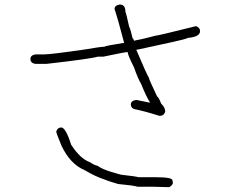

<svg xmlns="http://www.w3.org/2000/svg" viewBox="-20 -648 1040 829"><path d="M496.1 -628.4H498Q521.5 -628.4 521.5 -597.2Q525.4 -588.9 537.1 -534.7Q544.9 -517.6 552.7 -481.9Q556.2 -481.9 558.6 -472.2Q608.4 -481.9 650.4 -493.7Q661.1 -493.7 826.2 -535.2Q843.8 -528.8 843.8 -513.7Q843.8 -488.8 791 -484.4Q785.2 -479 669.9 -454.6L580.1 -435.1L568.4 -433.1Q613.3 -327.1 623 -312Q623 -305.7 658.2 -231.9Q665.5 -228 675.8 -200.7Q693.4 -184.1 693.4 -165.5Q687 -147.9 671.9 -147.9H668Q599.6 -169.4 558.6 -177.2Q544.9 -183.1 544.9 -196.8Q544.9 -212.4 566.4 -216.3H570.3L627 -204.6V-206.5Q610.8 -232.4 589.8 -284.7Q576.7 -305.7 558.6 -356.9Q531.2 -411.6 531.2 -423.3Q521 -423.3 425.8 -403.3H402.3Q369.1 -393.6 179.7 -372.1H132.8Q111.3 -375.5 111.3 -393.6Q111.3 -409.2 132.8 -413.1H169.9Q199.7 -413.1 347.7 -434.6Q414.6 -446.3 431.6 -446.3Q431.6 -449.7 511.7 -462.4H515.6V-464.4Q488.3 -568.8 474.6 -608.9Q474.6 -624.5 496.1 -628.4ZM244.1 -97.7Q263.7 -97.7 287.1 -23.4Q326.7 38.1 369.1 52.7Q385.7 64.5 402.3 68.4Q421.4 82.5 459 93.8Q502 107.4 511.7 107.4Q565.9 113.3 578.1 117.2H652.3Q724.6 117.2 724.6 130.9L726.6 140.6Q726.6 150.4 710.9 160.2Q661.6 158.2 638.7 158.2H574.2Q554.7 152.3 490.2 146.5Q447.3 134.3 425.8 125Q394.5 115.2 343.8 85.9Q283.7 60.5 246.1 -17.6Q222.7 -73.7 222.7 -80.1Q229 -97.7 244.1 -97.7Z"/></svg>

Font: CEF Fonts CJK
Style: Regular
Weight: 400
Designer: PartyBoss (派对大魔王)
Version: Release 2.25